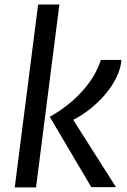

<svg xmlns="http://www.w3.org/2000/svg" viewBox="-20 -819 554 839"><path d="M137.4 0H44.4L146.6 -799.3H239.5ZM486.7 -1.3H378.9L197.4 -308.5Q249.6 -337.8 293.6 -375.6Q337.6 -413.4 370.5 -458.9Q403.4 -504.4 420.9 -557H510.9Q507.2 -517.8 488 -479Q468.9 -440.3 438.9 -405.5Q409 -370.7 373.1 -342.4Q337.1 -314 299.9 -295.4Z"/></svg>

Font: Merriweather Sans Variable Regular
Style: Italic
Weight: 300
Italic angle: -8°
Designer: Eben Sorkin
Foundry: Eben Sorkin
Version: Version 2.001